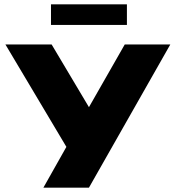

<svg xmlns="http://www.w3.org/2000/svg" viewBox="-20 -865 810 885"><path d="M5 -660H218L390 -371L555 -660H765L390 0H180L286 -188ZM215 -750V-845H565V-750Z"/></svg>

Font: Xolonium
Style: Bold
Weight: 700
Designer: Severin Meyer
Version: Version 4.2